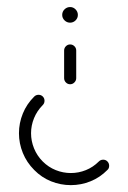

<svg xmlns="http://www.w3.org/2000/svg" viewBox="-20 -539 373 559"><path d="M206.7 -495.6Q206.7 -486.3 200 -479.6Q193.3 -473 184.1 -473Q174.8 -473 168 -479.6Q161.1 -486.3 161.1 -495.6Q161.1 -505.2 168 -511.9Q174.8 -518.5 184.1 -518.5Q193.3 -518.5 200 -511.7Q206.7 -504.8 206.7 -495.6ZM184.1 -293.7Q177 -293.7 171.9 -298.9Q166.7 -304.1 166.7 -311.5V-391.9Q166.7 -399.3 171.9 -404.4Q177 -409.6 184.1 -409.6Q191.5 -409.6 196.7 -404.4Q201.9 -399.3 201.9 -391.9V-311.5Q201.9 -304.4 196.7 -299.1Q191.5 -293.7 184.1 -293.7ZM280.4 -74.1Q287.8 -74.1 292.8 -68.9Q297.8 -63.7 297.8 -56.3Q297.8 -48.5 292.6 -44.1Q271.1 -22.2 243.5 -11.1Q215.9 0 186.3 0Q156.3 0 128.7 -11.1Q101.1 -22.2 79.6 -44.1Q57.8 -65.9 46.5 -93.7Q35.2 -121.5 35.2 -151.1Q35.2 -180.7 46.5 -208.5Q57.8 -236.3 79.6 -257.8Q84.8 -263 92.2 -263Q99.6 -263 104.6 -258Q109.6 -253 109.6 -245.6Q109.6 -238.1 104.4 -233Q87.8 -216.3 79.1 -195Q70.4 -173.7 70.4 -151.1Q70.4 -128.5 79.1 -107Q87.8 -85.6 104.4 -68.9Q121.1 -52.2 142.4 -43.7Q163.7 -35.2 186.3 -35.2Q208.9 -35.2 230 -43.7Q251.1 -52.2 267.8 -68.9Q273 -74.1 280.4 -74.1Z"/></svg>

Font: 26F Galaxy Sans Light
Style: Regular
Weight: 300
Designer: C₂₉H₂₅N₃O₅
Version: Version 1.100